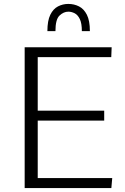

<svg xmlns="http://www.w3.org/2000/svg" viewBox="-20 -949 630 969"><path d="M104.5 0V-710.4H543.5L541.5 -660.6H170.4V-390.6H505.9V-340.3H170.4V-50.3H546.4L542 0ZM219.2 -792Q219.2 -844.7 233.9 -874.5Q248.5 -904.3 272.7 -916.7Q296.9 -929.2 324.7 -929.2Q354 -929.2 378.7 -916.7Q403.3 -904.3 418.5 -874.5Q433.6 -844.7 433.6 -792H393.1Q393.1 -831.5 382.8 -852.8Q372.6 -874 356.7 -882.1Q340.8 -890.1 324.7 -890.1Q301.3 -890.1 280.5 -870.6Q259.8 -851.1 259.8 -792Z"/></svg>

Font: Comme ExtraLight
Style: Regular
Weight: 250
Version: Version 1.000;gftools[0.9.27]